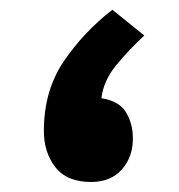

<svg xmlns="http://www.w3.org/2000/svg" viewBox="-20 -373 367 393"><path d="M275.4 -300.3Q243.7 -271 217.8 -239.5Q191.9 -208 187.5 -171.9Q223.6 -166.5 237.8 -143.3Q252 -120.1 252 -89.4Q252 -51.3 229.2 -25.9Q206.5 -0.5 166.5 -0.5Q116.7 -0.5 93.3 -30.8Q69.8 -61 69.8 -105Q69.8 -187.5 110.6 -247.6Q151.4 -307.6 210 -353Z"/></svg>

Font: Vazir WOL
Style: Bold-WOL
Weight: 700
Designer: Saber Rastikerdar
Foundry: Saber Rastikerdar
Version: Version 30.0.0